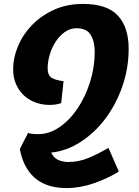

<svg xmlns="http://www.w3.org/2000/svg" viewBox="-20 -701 709 979"><path d="M586 174Q529 209 458.5 233.5Q388 258 319 258Q278 258 240 248.5Q202 239 170 216Q138 193 115 154.5Q92 116 81 59L123 -23Q141 -18 154 -17.5Q167 -17 175 -17Q232 -17 284.5 -53.5Q337 -90 376.5 -149.5Q416 -209 439.5 -284Q463 -359 463 -437Q463 -489 442.5 -523Q422 -557 370 -557Q337 -557 310 -537.5Q283 -518 263.5 -488Q244 -458 233.5 -422Q223 -386 223 -353Q223 -318 242.5 -305Q262 -292 304 -287L292 -175Q269 -168 254.5 -167Q240 -166 232 -166Q196 -166 162.5 -178Q129 -190 103.5 -213Q78 -236 62.5 -270Q47 -304 47 -348Q47 -406 71.5 -465Q96 -524 142 -572Q188 -620 254 -650.5Q320 -681 403 -681Q526 -681 581 -621.5Q636 -562 636 -453Q636 -352 603.5 -259.5Q571 -167 516.5 -95Q462 -23 390.5 23Q319 69 241 77Q255 106 279 115.5Q303 125 328 125Q382 125 432 104Q482 83 533 53Z"/></svg>

Font: Amaranth
Style: Bold Italic
Weight: 700
Italic angle: -12°
Designer: Gesine Todt
Foundry: Gesine Todt
Version: Version 1.001